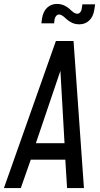

<svg xmlns="http://www.w3.org/2000/svg" viewBox="-33 -959 512 979"><path d="M387 -937 384 -916C383 -903 374 -889 362 -889C346 -889 335 -901 321 -914C308 -925 288 -939 257 -939C220 -939 188 -914 181 -863L178 -840H243L245 -859C247 -871 255 -885 268 -885C283 -885 294 -872 309 -859C324 -847 342 -835 372 -835C409 -835 441 -860 448 -910L452 -937ZM252 -750 -13 0H73L124 -145H300L309 0H395L342 -750ZM150 -229 275 -598 296 -229Z"/></svg>

Font: Mohave
Style: Italic
Weight: 400
Italic angle: -8°
Designer: Gumpita Rahayu
Foundry: Tokotype
Version: Version 2.002;PS 002.002;hotconv 1.0.88;makeotf.lib2.5.64775